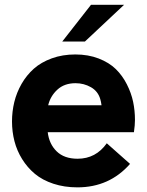

<svg xmlns="http://www.w3.org/2000/svg" viewBox="-20 -787 628 819"><path d="M509.3 -766.6 342.3 -609.9H245.6L368.2 -766.6ZM555.7 -275.4Q555.7 -253.9 551.3 -223.1H183.6Q189.5 -172.9 221.7 -141.4Q253.9 -109.9 311 -109.9Q388.7 -109.9 435.5 -175.8L534.7 -87.9Q446.8 12.2 310.1 12.2Q254.4 12.2 207.8 -3.2Q161.1 -18.6 128.9 -45.4Q96.7 -72.3 74.5 -108.2Q52.2 -144 41.7 -184.6Q31.2 -225.1 31.2 -269Q31.2 -311.5 41 -351.8Q50.8 -392.1 72 -429.2Q93.3 -466.3 124.3 -493.9Q155.3 -521.5 200.9 -538.1Q246.6 -554.7 301.3 -554.7Q356.4 -554.7 401.1 -537.4Q445.8 -520 474.1 -492.2Q502.4 -464.4 521.2 -427.2Q540 -390.1 547.9 -352.5Q555.7 -314.9 555.7 -275.4ZM302.2 -432.1Q254.4 -432.1 224.6 -404.5Q194.8 -377 185.5 -337.9H413.1Q411.1 -353 407.7 -364.3Q397.9 -397.9 367.9 -415Q337.9 -432.1 302.2 -432.1Z"/></svg>

Font: Acari Sans Neue Black
Style: Regular
Weight: 900
Designer: Alfredo Marco Pradil
Foundry: Alfredo Marco Pradil
Version: Version 1.045;June 16, 2019;FontCreator 11.5.0.2425 64-bit; 